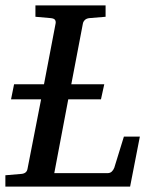

<svg xmlns="http://www.w3.org/2000/svg" viewBox="-35 -691 573 711"><path d="M446.8 0H-15.1V-42L43 -46.9Q64 -48.3 66.9 -65.9L117.2 -323.2H5.9L17.1 -378.9H127.9L170.9 -604Q172.4 -612.3 168.5 -617.7Q164.6 -623 151.9 -624L96.2 -628.9V-670.9H356V-628.9L296.9 -624Q285.6 -623 279.5 -617.2Q273.4 -611.3 272 -604L229 -378.9H351.1L338.9 -323.2H217.8L166 -49.8H362.8Q372.6 -49.8 378.7 -55.4Q384.8 -61 388.2 -69.8L423.8 -185.1H482.9Z"/></svg>

Font: Charis SIL Am
Style: Italic
Weight: 400
Italic angle: -11°
Foundry: SIL International
Version: Version 5.000